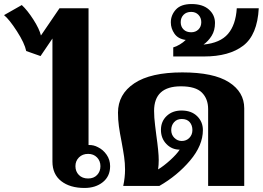

<svg xmlns="http://www.w3.org/2000/svg" viewBox="-112 -922 1303 952"><path d="M148 -121V-731L89 -644L18 -669Q10 -708 -28 -767Q-66 -826 -92 -847L-4 -897Q24 -871 53.5 -825Q83 -779 91 -746L183 -881H327V-203Q352 -204 374 -192Q399 -180 416.5 -155Q434 -130 434 -98Q434 -48 398 -19Q362 10 307 10Q235 10 191.5 -24Q148 -58 148 -121ZM386 -98Q386 -124 369 -141.5Q352 -159 325 -159Q297 -159 279.5 -141.5Q262 -124 262 -98Q262 -72 279 -54.5Q296 -37 325 -37Q353 -37 369.5 -54.5Q386 -72 386 -98Z M508 -81Q508 -113 503.5 -144Q499 -175 491 -218Q482 -263 477.5 -296Q473 -329 473 -363Q473 -455 554 -509Q635 -563 792 -563Q947 -563 1023 -514.5Q1099 -466 1099 -385V0H920V-381Q920 -432 889 -463Q858 -494 785 -494Q652 -494 652 -372Q652 -340 657 -300.5Q662 -261 663 -252Q675 -168 675 -129Q675 -105 672 -82Q700 -99 732 -128Q764 -157 779 -180Q740 -180 713 -208Q686 -236 686 -278Q686 -320 714.5 -347Q743 -374 788 -374Q837 -374 865.5 -346Q894 -318 894 -277Q894 -201 830.5 -126Q767 -51 678 0H499Q508 -42 508 -81ZM842 -277Q842 -301 828.5 -316.5Q815 -332 789 -332Q765 -332 751 -316Q737 -300 737 -277Q737 -254 752.5 -238.5Q768 -223 789 -223Q812 -223 827 -238.5Q842 -254 842 -277Z M747 -687Q762 -691 779.5 -701.5Q797 -712 809 -724Q771 -729 753 -755Q735 -781 735 -811Q735 -847 760 -874.5Q785 -902 838 -902Q893 -902 923.5 -875Q954 -848 954 -808Q954 -771 937.5 -744.5Q921 -718 897 -701Q980 -709 1018.5 -754Q1057 -799 1062 -881H1171Q1164 -749 1094 -695.5Q1024 -642 900 -642H747ZM886 -812Q886 -834 872 -848.5Q858 -863 836 -863Q812 -863 798 -848.5Q784 -834 784 -812Q784 -790 798 -776Q812 -762 836 -762Q858 -762 872 -776Q886 -790 886 -812Z"/></svg>

Font: Taviraj Bold
Style: Regular
Weight: 700
Designer: Katatrad Team
Foundry: CadsonDemak
Version: Version 1.030